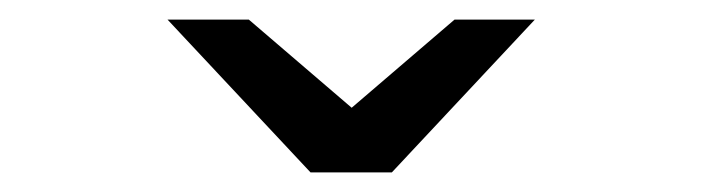

<svg xmlns="http://www.w3.org/2000/svg" viewBox="-20 -941 719 196"><path d="M297 -765 151 -921H234L339 -831L444 -921H526L380 -765Z"/></svg>

Font: Undotted
Style: Regular
Weight: 400
Designer: Delve Withrington, Dave Bailey, Thomas Jockin
Foundry: Delve Fonts LLC
Version: Version 4.000